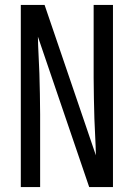

<svg xmlns="http://www.w3.org/2000/svg" viewBox="-20 -755 540 775"><path d="M64 0V-735H160Q212 -583 263.5 -431.5Q315 -280 367 -128Q367 -138 366.5 -147Q366 -156 366 -165L361 -276Q360 -317 359 -358.5Q358 -400 358 -441V-735H436V0H340L133 -607Q133 -597 133.5 -588Q134 -579 134 -570L139 -459Q140 -418 141 -376.5Q142 -335 142 -294V0Z"/></svg>

Font: Iosevka Algr
Style: Regular
Weight: 400
Monospace: yes
Designer: Belleve Invis
Foundry: Belleve Invis
Version: Version 26.0.2; ttfautohint (v1.8.3)